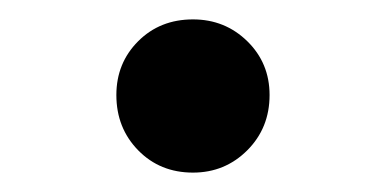

<svg xmlns="http://www.w3.org/2000/svg" viewBox="-20 -425 398 198"><path d="M179 -247Q145 -247 122.5 -270Q100 -293 100 -327Q100 -360 122.5 -382.5Q145 -405 179 -405Q212 -405 235 -382.5Q258 -360 258 -327Q258 -293 235 -270Q212 -247 179 -247Z"/></svg>

Font: Bentinck
Style: Regular
Weight: 400
Designer: Jörg Drees
Foundry: Jörg Drees
Version: Version 1.000; ttfautohint (v1.8.4.7-5d5b)